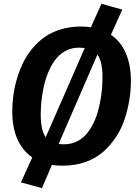

<svg xmlns="http://www.w3.org/2000/svg" viewBox="-20 -846 722 999"><path d="M557.1 -665Q607.9 -630.4 634.5 -569.3Q661.1 -508.3 661.1 -424.8Q661.1 -376.5 653.3 -327.6Q645.5 -278.8 629.2 -228.3Q612.8 -177.7 584.5 -134.5Q556.2 -91.3 518.1 -57.1Q480 -22.9 425.3 -3.4Q370.6 16.1 305.2 16.1Q273.9 16.1 250 12.2L198.2 132.8L88.9 103L147.9 -26.9Q43.9 -99.6 43.9 -266.1Q43.9 -307.1 49.3 -348.4Q54.7 -389.6 67.4 -433.6Q80.1 -477.5 98.9 -516.8Q117.7 -556.2 146.7 -591.6Q175.8 -627 211.4 -652.6Q247.1 -678.2 295.9 -693.1Q344.7 -708 400.9 -708Q431.6 -708 453.1 -704.1L507.8 -826.2L616.2 -795.9ZM391.1 -598.1Q357.9 -598.1 329.8 -585.4Q301.8 -572.8 281.7 -551.5Q261.7 -530.3 245.8 -501Q230 -471.7 220 -440.4Q210 -409.2 203.6 -374.8Q197.3 -340.3 194.6 -310.1Q191.9 -279.8 191.9 -251Q191.9 -168 217.8 -131.8L420.9 -596.2Q403.3 -598.1 391.1 -598.1ZM314 -95.2Q347.2 -95.2 375.2 -107.9Q403.3 -120.6 423.6 -141.8Q443.8 -163.1 459.7 -192.4Q475.6 -221.7 485.4 -252.9Q495.1 -284.2 501.7 -319.1Q508.3 -354 510.7 -384.8Q513.2 -415.5 513.2 -444.8Q513.2 -526.4 486.8 -562L285.2 -97.2Q293.9 -95.2 314 -95.2Z"/></svg>

Font: FiraGO SemiBold
Style: Italic
Weight: 600
Italic angle: -8°
Designer: bBox Type GmbH
Foundry: bBox Type GmbH
Version: Version 1.001;PS 001.001;hotconv 1.0.88;makeotf.lib2.5.64775